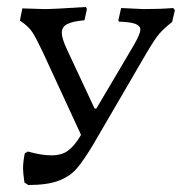

<svg xmlns="http://www.w3.org/2000/svg" viewBox="-20 -524 521 550"><path d="M481 -495 473 -461Q449 -442 436.5 -427.5Q424 -413 402 -376L247 -110Q220 -65 200.5 -42Q181 -19 148.5 -6.5Q116 6 61 6L50 -1Q46 -29 46 -41Q46 -60 51 -85L60 -90Q98 -79 127 -79Q157 -79 175 -92.5Q193 -106 210 -134L212 -138L102 -376Q83 -416 72.5 -432Q62 -448 40 -463L37 -465L44 -500L107 -498Q134 -498 226 -504L229 -498L222 -466Q188 -463 172.5 -455Q157 -447 157 -430Q157 -414 172 -382L251 -213H256L363 -394Q382 -427 382 -439Q382 -450 368 -455.5Q354 -461 321 -462L319 -466L327 -501L391 -498Q440 -498 476 -501Z"/></svg>

Font: Alegreya SC
Style: Italic
Weight: 400
Italic angle: -7°
Designer: Juan Pablo del Peral
Foundry: Huerta Tipografica
Version: Version 2.007; ttfautohint (v1.6)